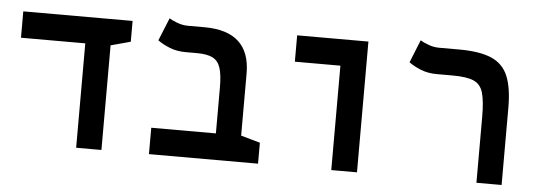

<svg xmlns="http://www.w3.org/2000/svg" viewBox="-44 -735 2432 857"><g transform="rotate(5 1172.0 -306.0)"><path d="M319.3 0V-467.8H31.2V-585.9H521V-492.7L432.6 -468.8V0Z M1134.3 -93.8V0H645.5V-118.2H935.1V-325.2Q935.1 -380.9 925 -411.9Q915 -442.9 889.9 -455.3Q864.7 -467.8 819.8 -467.8H768.6Q729.5 -467.8 697.5 -480.5Q665.5 -493.2 643.1 -509.8L684.6 -611.8Q695.8 -604.5 720 -595.2Q744.1 -585.9 769.5 -585.9H842.3Q1048.3 -585.9 1048.3 -396.5V-118.2Z M1462.4 0V-467.8H1258.3V-585.9H1577.6V0Z M2225.6 -346.2V0H2112.8V-294.9Q2112.8 -365.7 2102.1 -403.1Q2091.3 -440.4 2059.8 -454.1Q2028.3 -467.8 1965.8 -467.8H1893.6Q1854.5 -467.8 1822.8 -480.5Q1791 -493.2 1768.6 -509.8L1809.6 -611.8Q1820.8 -604.5 1845.2 -595.2Q1869.6 -585.9 1895 -585.9H1982.9Q2076.2 -585.9 2128.9 -563.2Q2181.6 -540.5 2203.6 -488Q2225.6 -435.5 2225.6 -346.2Z"/></g></svg>

Font: Cascadia Mono PL SemiBold
Style: Regular
Weight: 600
Monospace: yes
Designer: Aaron Bell
Foundry: Saja Typeworks
Version: Version 2404.023; ttfautohint (v1.8.4)